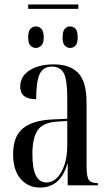

<svg xmlns="http://www.w3.org/2000/svg" viewBox="-20 -835 493 865"><path d="M107 -795V-815H333V-795ZM141 -619Q128 -619 117.5 -629.5Q107 -640 107 -666Q107 -695 117.5 -705.5Q128 -716 141 -716Q155 -716 166 -705.5Q177 -695 177 -666Q177 -640 166 -629.5Q155 -619 141 -619ZM296 -619Q282 -619 272 -629.5Q262 -640 262 -666Q262 -695 272 -705.5Q282 -716 296 -716Q310 -716 320 -705.5Q330 -695 330 -666Q330 -640 320 -629.5Q310 -619 296 -619ZM160 10Q107 10 73 -29Q39 -68 39 -141Q39 -220 83 -256.5Q127 -293 218 -297L283 -300V-396Q283 -475 267.5 -505Q252 -535 214 -535Q176 -535 159.5 -503Q143 -471 143 -388Q71 -388 71 -444Q71 -491 113 -518Q155 -545 222 -545Q295 -545 332.5 -506Q370 -467 370 -372V-87Q370 -38 380.5 -24Q391 -10 419 -10H421V0H285V-96H283Q252 10 160 10ZM189 -13Q217 -13 238 -35Q259 -57 271 -94.5Q283 -132 283 -178V-290L237 -287Q173 -283 149.5 -248Q126 -213 126 -141Q126 -75 142 -44Q158 -13 189 -13Z"/></svg>

Font: Noto Serif Display ExtraCondensed
Style: Regular
Weight: 400
Width: 2
Designer: Monotype Design Team
Foundry: Monotype Imaging Inc.
Version: Version 2.009